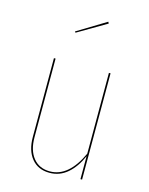

<svg xmlns="http://www.w3.org/2000/svg" viewBox="-115 -823 701 904"><g transform="rotate(15 236.0 -370.5)"><path d="M372 0H364V-112Q339 -55 301.5 -23Q264 9 215 9Q159 9 127.5 -29.5Q96 -68 96 -134V-518H104V-135Q104 -71 133.5 -34.5Q163 2 215 2Q306 2 364 -124V-518H372ZM303 -742 163 -660 159 -665 299 -750Z"/></g></svg>

Font: Fira Sans Compressed Eight
Style: Regular
Weight: 100
Width: 1
Designer: bBox Type GmbH & Carrois Corporate GbR & Edenspiekermann AG
Foundry: bBox Type GmbH & Carrois Corporate GbR & Edenspiekermann AG
Version: Version 4.301